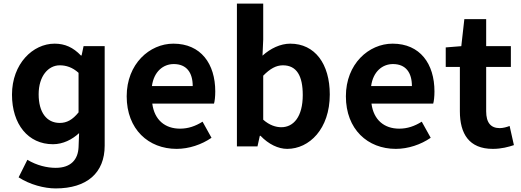

<svg xmlns="http://www.w3.org/2000/svg" viewBox="-20 -818 2910 1073"><path d="M291 235C466 235 565 148 565 -4V-560H447L436 -508H432C389 -553 343 -574 285 -574C164 -574 47 -462 47 -289C47 -124 137 -12 276 -12C332 -12 383 -38 422 -74L419 5C416 72 378 120 291 120C244 120 186 107 133 75L84 173C147 214 228 235 291 235ZM314 -131C240 -131 196 -191 196 -291C196 -393 250 -453 314 -453C349 -453 385 -442 419 -411V-190C385 -148 353 -131 314 -131Z M967 14C1036 14 1107 -10 1162 -48L1112 -138C1072 -113 1032 -99 986 -99C903 -99 843 -147 831 -239H1176C1180 -252 1183 -279 1183 -307C1183 -461 1103 -574 949 -574C816 -574 688 -461 688 -280C688 -95 810 14 967 14ZM829 -337C840 -418 892 -460 951 -460C1023 -460 1057 -412 1057 -337Z M1585 14C1708 14 1823 -97 1823 -290C1823 -461 1740 -574 1602 -574C1547 -574 1491 -547 1447 -507L1451 -597V-798H1304V0H1419L1432 -59H1436C1481 -12 1535 14 1585 14ZM1552 -107C1522 -107 1486 -118 1451 -149V-395C1489 -434 1523 -453 1561 -453C1638 -453 1672 -394 1672 -287C1672 -165 1620 -107 1552 -107Z M2192 14C2261 14 2332 -10 2387 -48L2337 -138C2297 -113 2257 -99 2211 -99C2128 -99 2068 -147 2056 -239H2401C2405 -252 2408 -279 2408 -307C2408 -461 2328 -574 2174 -574C2041 -574 1913 -461 1913 -280C1913 -95 2035 14 2192 14ZM2054 -337C2065 -418 2117 -460 2176 -460C2248 -460 2282 -412 2282 -337Z M2734 14C2783 14 2822 3 2852 -7L2828 -114C2813 -108 2791 -102 2773 -102C2723 -102 2697 -132 2697 -196V-444H2835V-560H2697V-711H2575L2558 -560L2471 -553V-444H2550V-196C2550 -71 2601 14 2734 14Z"/></svg>

Font: DAIFUKU Sans JP
Style: Bold
Weight: 700
Designer: Original font ‘Source Han Sans JP’ : Ryoko NISHIZUKA  (kana, bopomofo & ideographs); Paul D. Hunt (Latin, Greek & Cyrill
Foundry: Daifuku
Version: Version 1.001